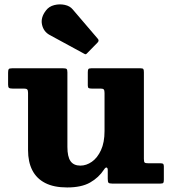

<svg xmlns="http://www.w3.org/2000/svg" viewBox="-20 -828 782 866"><path d="M359 -586Q364.5 -582.5 367.2 -583.5Q370 -584.5 374 -589L420.5 -636.5Q429 -645.5 420 -654.5L308 -785.5Q295.5 -801 272 -806Q248.5 -811 224.8 -805Q201 -799 187.5 -781Q162.5 -749 169.5 -717Q176.5 -685 204.5 -670ZM106.5 -151Q106.5 -97.5 125.8 -60Q145 -22.5 184 -2.5Q223 17.5 283 17.5Q347.5 17.5 386.5 -4.8Q425.5 -27 449 -63Q456 -74 461 -72.2Q466 -70.5 466 -61V-21.5Q466 -8 469.2 -4Q472.5 0 485.5 0H704Q714.5 0 716.8 -3.8Q719 -7.5 719 -18V-77.5Q719 -86 716 -88.8Q713 -91.5 704.5 -91.5H651.5Q637.5 -91.5 633.2 -94.2Q629 -97 629 -111V-502Q629 -513 626.5 -516.5Q624 -520 613.5 -520H391.5Q381 -520 378.5 -516.2Q376 -512.5 376 -501.5V-442.5Q376 -433 380 -430.8Q384 -428.5 393.5 -428.5H434Q445 -428.5 448.2 -424.2Q451.5 -420 451.5 -408.5V-237Q451.5 -185.5 435.5 -150.8Q419.5 -116 394.5 -98.5Q369.5 -81 342.5 -81Q312.5 -81 298.2 -101Q284 -121 284 -165.5V-501.5Q284 -514 280.2 -517Q276.5 -520 264.5 -520H34.5Q22 -520 19.2 -516Q16.5 -512 16.5 -499.5V-446Q16.5 -434.5 20.8 -431.5Q25 -428.5 36.5 -428.5H88Q99 -428.5 102.8 -424.5Q106.5 -420.5 106.5 -409Z"/></svg>

Font: Besley ExtraBold
Style: Regular
Weight: 800
Designer: Owen Earl
Foundry: indestructible type*
Version: Version 2.001